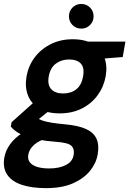

<svg xmlns="http://www.w3.org/2000/svg" viewBox="-54 -741 669 993"><path d="M185 232Q109.3 232 57.7 214.5Q6 197 -17.3 161.6Q-40.6 126.2 -31.6 73.8Q-24.8 36.4 -1.4 4.5Q21.9 -27.5 61.6 -53.1Q101.2 -78.7 155.4 -96.9L201.1 -30.1Q147.7 -15.1 122.5 7.7Q97.3 30.6 92.3 58.7Q88 82.9 100.6 98.8Q113.2 114.6 138.8 122.4Q164.5 130.2 200 130.2Q252.7 130.2 287.1 112.3Q321.6 94.4 326.8 60.4Q332.4 30.1 315.4 13.3Q298.3 -3.4 237.2 -7.4Q184.4 -11.4 144.9 -19Q105.4 -26.6 77.4 -37Q49.3 -47.3 30.9 -60.2Q12.5 -73.1 1.7 -86.1L6.1 -109.1L133.4 -222.9L230.7 -192.2L76.2 -69.2L127.2 -138.8Q136.2 -132 146.1 -126.2Q156 -120.3 172.2 -115.4Q188.4 -110.5 215.5 -106.1Q242.6 -101.7 285.8 -97.7Q351.9 -91.5 391.1 -73.7Q430.3 -55.9 445.1 -23.5Q459.8 8.8 451.2 57.4Q443.7 102.9 411.5 142.7Q379.3 182.4 323.1 207.2Q266.8 232 185 232ZM254 -154.6Q190 -154.6 148.4 -180Q106.7 -205.4 90.2 -248.8Q73.8 -292.1 83.3 -346.3Q92.9 -400.5 125.1 -443.7Q157.3 -486.8 207.7 -512.4Q258.2 -538 321.8 -538Q387.4 -538 428.3 -512.4Q469.3 -486.8 485.7 -443.7Q502.1 -400.5 492.5 -346.3Q482.9 -292.1 451.2 -248.8Q419.6 -205.4 369.6 -180Q319.6 -154.6 254 -154.6ZM272.5 -257.6Q313.8 -257.6 340.9 -279.5Q368.1 -301.4 375.7 -345.7Q383.8 -390.7 364.2 -412Q344.7 -433.4 303.3 -433.4Q263.8 -433.4 235 -412Q206.2 -390.7 198.1 -345.7Q190.4 -301.4 211.3 -279.5Q232.1 -257.6 272.5 -257.6ZM391.9 -431 386.9 -526H594.7L580.7 -446ZM366 -593Q339.6 -593 321.1 -611.5Q302.6 -630 302.6 -656.5Q302.6 -683.5 321.1 -702Q339.6 -720.6 366 -720.6Q393.1 -720.6 411.6 -702Q430.1 -683.5 430.1 -656.5Q430.1 -630 411.6 -611.5Q393.1 -593 366 -593Z"/></svg>

Font: DM Sans 9pt
Style: Italic
Weight: 400
Italic angle: -10°
Designer: Colophon Foundry, Jonny Pinhorn
Foundry: Colophon Foundry
Version: Version 4.004